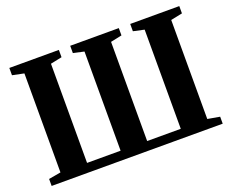

<svg xmlns="http://www.w3.org/2000/svg" viewBox="-118 -940 1373 1138"><g transform="rotate(-20 568.0 -371.5)"><path d="M28.5 0V-44L105 -57.5V-682L32 -697V-743H344.5V-697L272.5 -682V-56.5H484V-682L416 -697V-743H722.5V-697L651.5 -682V-56.5H863.5V-682L794.5 -697V-743H1104V-697L1031 -682V-57.5L1107.5 -44V0Z"/></g></svg>

Font: Merriweather 72pt ExtraBold
Style: Regular
Weight: 800
Version: Version 2.100